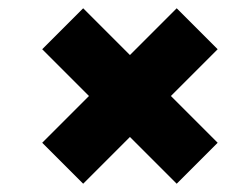

<svg xmlns="http://www.w3.org/2000/svg" viewBox="-20 -561 605 464"><path d="M407 -117 294 -230 181 -117 82 -216 195 -329 82 -442 181 -541 294 -428 407 -541 506 -442 393 -329 506 -216Z"/></svg>

Font: Argentum Sans Black
Style: Italic
Weight: 900
Italic angle: -11°
Designer: Julieta Ulanovsky (font), Cristiano Sobral (main changes and remaster)
Foundry: Julieta Ulanovsky (font), Cristiano Sobral (main changes and remaster)
Version: Version 2.007;June 15, 2022;FontCreator 14.0.0.2814 64-bit; 